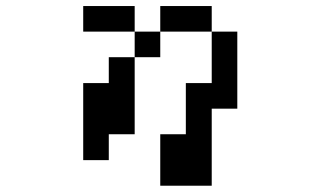

<svg xmlns="http://www.w3.org/2000/svg" viewBox="-20 -462 1040 623"><path d="M250 -359.4V-442.4H417V-359.4ZM250 57.6V-192.4H333V-276.4H417V-359.4H500V-276.4H417V-26.4H333V57.6ZM667 -359.4H500V-442.4H667ZM667 -359.4H750V-109.4H667V140.6H500V-26.4H583V-192.4H667Z"/></svg>

Font: KH Dot Dougenzaka 12
Style: Regular
Weight: 400
Designer: Original version for X68000 by Keitarou Hiraki (http://hp.vector.co.jp/authors/VA000874/) / TrueType conversion by Homem
Version: Version 1.00.20150527